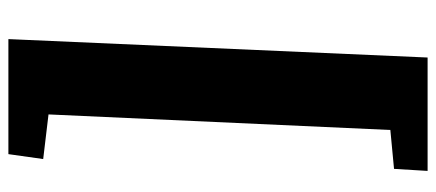

<svg xmlns="http://www.w3.org/2000/svg" viewBox="-318 -534 1064 469"><g transform="rotate(-90 214.5 -300.0)"><path d="M169 -714 60 -727 72 -812H353L308 212H31L36 130L131 121Z"/></g></svg>

Font: Literata 12pt ExtraBold
Style: Italic
Weight: 800
Italic angle: -2°
Designer: Latin by Veronika Burian and Jose Scaglione. Greek by Irene Vlachou. Cyrillic by Vera Evstafieva
Foundry: TypeTogether
Version: Version 3.002